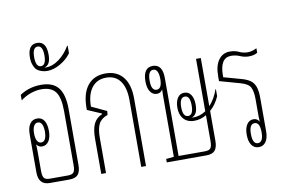

<svg xmlns="http://www.w3.org/2000/svg" viewBox="-77 -857 1466 993"><g transform="rotate(-10 656.5 -360.0)"><path d="M110 0Q51 0 51 -66V-266Q51 -301 64.5 -320.5Q78 -340 103 -340Q127 -340 139.5 -320.5Q152 -301 152 -266Q152 -232 139 -212.5Q126 -193 103 -193Q86 -193 75 -209Q76 -195 76 -175V-69Q76 -42 84 -32Q92 -22 114 -22H209Q231 -22 239 -32Q247 -42 247 -69V-354Q247 -425 224.5 -455Q202 -485 150 -485Q124 -485 95.5 -475.5Q67 -466 41 -446V-475Q90 -508 153 -508Q215 -508 243.5 -472Q272 -436 272 -359V-66Q272 -32 258.5 -16Q245 0 213 0ZM103 -214Q117 -214 124 -228Q131 -242 131 -267Q131 -291 124 -305Q117 -319 103 -319Q89 -319 81.5 -305Q74 -291 74 -267Q74 -242 81.5 -228Q89 -214 103 -214Z M199 -573Q180 -573 163.5 -579.5Q147 -586 138 -597Q132 -605 126.5 -620.5Q121 -636 121 -655Q121 -725 170 -725Q219 -725 219 -655Q219 -600 186 -593Q190 -592 195 -592Q229 -592 263 -617Q297 -642 321 -683H324V-644Q303 -614 267 -593.5Q231 -573 199 -573ZM170 -603Q197 -603 197 -655Q197 -706 170 -706Q143 -706 143 -655Q143 -603 170 -603Z M380 0V-185Q380 -235 393.5 -263Q407 -291 438 -304V-307L364 -339V-349Q364 -425 397 -466.5Q430 -508 491 -508Q550 -508 582.5 -468.5Q615 -429 615 -355V0H590V-351Q590 -416 564.5 -451Q539 -486 491 -486Q442 -486 415 -450.5Q388 -415 388 -352L467 -315L465 -295Q431 -283 418 -258Q405 -233 405 -185V0Z M724 0V-18L765 -22V-347Q765 -365 766 -376Q756 -358 736 -358Q714 -358 701 -377.5Q688 -397 688 -431Q688 -504 739 -504Q790 -504 790 -431V-22H928Q951 -22 958.5 -32.5Q966 -43 966 -69V-205Q935 -187 902 -187Q863 -187 843 -214Q827 -235 827 -268Q827 -300 839.5 -319.5Q852 -339 875 -339Q898 -339 910.5 -320Q923 -301 923 -268Q923 -214 891 -206Q895 -205 901 -205Q935 -205 966 -226V-501H991V-248Q1021 -280 1038 -329H1040V-292Q1022 -250 991 -223V-66Q991 -32 977.5 -16Q964 0 932 0ZM738 -379Q766 -379 766 -431Q766 -456 759 -470Q752 -484 738 -484Q710 -484 710 -431Q710 -379 738 -379ZM875 -217Q902 -217 902 -268Q902 -319 875 -319Q847 -319 847 -268Q847 -217 875 -217Z M1207 5Q1183 5 1169.5 -14.5Q1156 -34 1156 -69Q1156 -103 1169 -122.5Q1182 -142 1204 -142Q1224 -142 1234 -124Q1233 -138 1233 -152V-244Q1233 -283 1222 -304.5Q1211 -326 1170 -337L1063 -367V-392Q1063 -448 1085 -478Q1107 -508 1144 -508Q1171 -508 1191.5 -498Q1212 -488 1236 -488Q1248 -488 1261 -492Q1274 -496 1283 -501V-477Q1265 -466 1237 -466Q1215 -466 1193 -475.5Q1171 -485 1147 -485Q1088 -485 1088 -392V-383L1174 -359Q1205 -351 1223 -339Q1241 -327 1249.5 -305Q1258 -283 1258 -244V-69Q1258 -34 1244.5 -14.5Q1231 5 1207 5ZM1206 -16Q1234 -16 1234 -69Q1234 -121 1206 -121Q1178 -121 1178 -69Q1178 -16 1206 -16Z"/></g></svg>

Font: Noto Sans Thai Looped UI Condensed Thin
Style: Regular
Weight: 100
Width: 3
Designer: Cadson Demak Team
Foundry: Cadson Demak Co., Ltd.
Version: Version 1.000; ttfautohint (v1.8.4.7-5d5b)